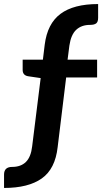

<svg xmlns="http://www.w3.org/2000/svg" viewBox="-99 -756 526 949"><path d="M-79 173V107Q-79 69 -39 69Q4 69 29 44.5Q54 20 60 -33L102 -370L41 -379Q27 -381 20 -389Q13 -397 13 -410V-461H113L122 -535Q135 -639 200 -687.5Q265 -736 386 -736V-668Q386 -648 376.5 -640.5Q367 -633 346 -633Q304 -633 278 -609Q252 -585 244 -531L235 -461H381V-373H228L186 -29Q174 79 107.5 126Q41 173 -79 173Z"/></svg>

Font: Aleo
Style: Bold
Weight: 700
Designer: Alessio Laiso
Foundry: Alessio Laiso
Version: Version 2.001;gftools[0.9.29]